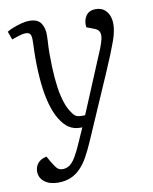

<svg xmlns="http://www.w3.org/2000/svg" viewBox="-84 -583 695 875"><g transform="rotate(-10 263.5 -145.5)"><path d="M285 75Q270 109 254.5 137Q239 165 219 186Q199 207 173.5 218Q148 229 115 229Q75 229 51.5 210.5Q28 192 28 163Q28 141 41.5 124.5Q55 108 82 103L97 130Q107 146 113.5 155Q120 164 127.5 168Q135 172 145 172Q163 172 177.5 162Q192 152 206.5 127.5Q221 103 239 61L266 0H255Q228 0 205.5 -14Q183 -28 163 -61Q145 -91 133 -134.5Q121 -178 115.5 -232.5Q110 -287 110 -350Q110 -363 110.5 -378Q111 -393 111.5 -407.5Q112 -422 112 -432Q112 -452 106 -459.5Q100 -467 86 -467Q72 -467 53.5 -461Q35 -455 21 -450L7 -488Q18 -495 35.5 -502Q53 -509 73.5 -514.5Q94 -520 113 -520Q150 -520 165.5 -497.5Q181 -475 180 -439Q180 -427 179 -414Q178 -401 177.5 -386.5Q177 -372 177 -354Q177 -292 181 -244.5Q185 -197 193 -162Q201 -127 213 -101Q225 -79 233.5 -68.5Q242 -58 251 -55Q260 -52 272 -52H288L408 -339Q418 -364 422 -383Q426 -402 420.5 -414.5Q415 -427 397 -433L363 -446Q359 -477 373.5 -498.5Q388 -520 419 -520Q442 -520 457 -509Q472 -498 479.5 -480Q487 -462 487 -440Q487 -424 483.5 -405.5Q480 -387 471.5 -363Q463 -339 449.5 -305.5Q436 -272 416 -226Z"/></g></svg>

Font: Literata 18pt Light
Style: Italic
Weight: 300
Italic angle: -2°
Designer: Latin by Veronika Burian and Jose Scaglione. Greek by Irene Vlachou. Cyrillic by Vera Evstafieva
Foundry: TypeTogether
Version: Version 3.103;gftools[0.9.29]